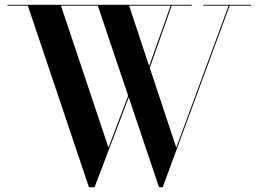

<svg xmlns="http://www.w3.org/2000/svg" viewBox="-20 -770 1076 800"><path d="M779 -746.5V-750H11V-746.5H96L350.5 10H374L516.5 -364.5L642.5 10H658L937 -746.5H1026V-750H827V-746.5H932.5L714.5 -155L604 -487.5L695.5 -746.5ZM432 -155 234 -746.5H387.5L514 -371ZM518 -746.5H691L601.5 -494.5Z"/></svg>

Font: Bodoni* 48pt Medium
Style: Regular
Weight: 500
Version: Version 2.3